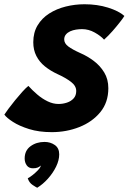

<svg xmlns="http://www.w3.org/2000/svg" viewBox="-62 -582 604 903"><path d="M181.5 39.5Q121 39.5 74.8 25Q28.5 10.5 -1.2 -8.8Q-31 -28 -41.5 -43Q-36 -52 -22.2 -70.5Q-8.5 -89 9 -110.5Q26.5 -132 43.2 -150.5Q60 -169 71.5 -178Q90 -157.5 113 -137.8Q136 -118 161.8 -105.5Q187.5 -93 213 -93Q234 -93 253.2 -99.5Q272.5 -106 284.5 -119.5Q296.5 -133 296.5 -154Q296.5 -178.5 271.2 -197.5Q246 -216.5 208.5 -233.5Q175 -249 149.2 -269.8Q123.5 -290.5 109 -318.8Q94.5 -347 94.5 -383.5Q94.5 -429 114.8 -462.8Q135 -496.5 169.5 -518.5Q204 -540.5 247 -551.2Q290 -562 335.5 -562Q395.5 -562 446 -546.2Q496.5 -530.5 523 -507Q517.5 -497.5 502.2 -478Q487 -458.5 467.5 -436.2Q448 -414 427.5 -395.5Q412 -413 383.5 -429Q355 -445 324 -445Q310.5 -445 295.8 -442.8Q281 -440.5 268.2 -434.8Q255.5 -429 247.8 -419.5Q240 -410 240 -396.5Q240 -378 259.2 -363.5Q278.5 -349 316.5 -332Q349 -318 379 -295.5Q409 -273 428.2 -241.2Q447.5 -209.5 447.5 -167Q447.5 -100.5 409.8 -54.5Q372 -8.5 311.2 15.5Q250.5 39.5 181.5 39.5ZM113 301Q107.5 298.5 91.2 287.8Q75 277 68.5 256.5Q78.5 251.5 92 240.8Q105.5 230 116.5 218.5Q127.5 207 129 200Q129.5 198 129.5 196.5Q124.5 202 115.8 205.8Q107 209.5 93 209.5Q73.5 209.5 63.8 195.8Q54 182 54 163.5Q54 126 81.5 105.8Q109 85.5 147.5 85.5Q175 85.5 195.8 100Q216.5 114.5 216.5 144Q216.5 171.5 201.8 201.8Q187 232 163.5 258.2Q140 284.5 113 301Z"/></svg>

Font: Grandstander Thin
Style: Bold Italic
Weight: 700
Italic angle: -15°
Version: Version 1.200